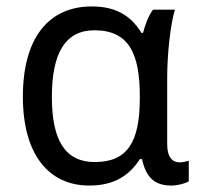

<svg xmlns="http://www.w3.org/2000/svg" viewBox="-20 -566 621 596"><path d="M257 10C341 10 385 -27 414 -72H421C434 -10 465 10 512 10C533 10 556 3 566 -3V-67C560 -65 547 -62 538 -62C516 -62 499 -77 499 -118V-326C499 -397 509 -491 523 -536H455C440 -516 430 -487 424 -464H419C386 -518 339 -546 265 -546C130 -546 51 -447 51 -266C51 -83 134 10 257 10ZM274 -63C182 -63 141 -131 141 -265C141 -400 182 -472 273 -472C380 -472 414 -400 414 -267V-261C414 -124 375 -63 274 -63Z"/></svg>

Font: Noto Sans Thai
Style: Regular
Weight: 400
Designer: Monotype Design Team
Foundry: Monotype Imaging Inc.
Version: Version 1.901